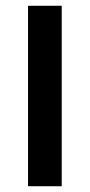

<svg xmlns="http://www.w3.org/2000/svg" viewBox="-20 -645 311 665"><path d="M77.1 0V-625H193.8V0Z"/></svg>

Font: Afacad SemiBold
Style: Regular
Weight: 600
Designer: Kristian Moeller
Foundry: Dicotype
Version: Version 1.000